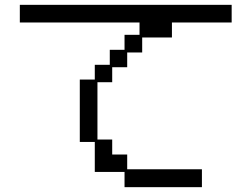

<svg xmlns="http://www.w3.org/2000/svg" viewBox="-20 -746 1040 794"><path d="M310 -417H372V-478H434V-540H495V-602H557V-653H62V-726H938V-653H691V-591H568V-529H506V-468H444V-406H383V-169H444V-107H506V-46H815V28H495V-35H372V-159H310Z"/></svg>

Font: DotGothic16
Style: Regular
Weight: 400
Designer: Fontworks Inc.
Foundry: Fontworks Inc.
Version: Version 1.100